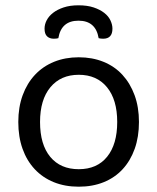

<svg xmlns="http://www.w3.org/2000/svg" viewBox="-20 -691 593 724"><path d="M504 -231Q504 -175 488 -130Q472 -85 442.5 -53Q413 -21 371 -4Q329 13 277 13Q225 13 183 -4Q141 -21 111 -53Q81 -85 65 -130Q49 -175 49 -231Q49 -287 65.5 -332Q82 -377 112 -409Q142 -441 184 -458Q226 -475 277 -475Q328 -475 370 -458Q412 -441 441.5 -409Q471 -377 487.5 -332Q504 -287 504 -231ZM277 -409Q209 -409 170 -362Q131 -315 131 -231Q131 -146 169.5 -99.5Q208 -53 277 -53Q346 -53 384 -100Q422 -147 422 -231Q422 -315 383.5 -362Q345 -409 277 -409ZM276 -613Q211 -613 200 -547Q196 -546 192 -545.5Q188 -545 183 -545Q167 -545 157.5 -554Q148 -563 148 -583Q148 -599 156 -614.5Q164 -630 180 -642.5Q196 -655 220 -663Q244 -671 276 -671Q309 -671 333 -663Q357 -655 373 -642.5Q389 -630 396.5 -614Q404 -598 404 -583Q404 -545 369 -545Q360 -545 352 -547Q341 -613 276 -613Z"/></svg>

Font: Baloo Bhai 2
Style: Regular
Weight: 400
Designer: Supriya Tembe, Noopur Datye and Ek Type
Foundry: Ek Type
Version: Version 1.640;PS 1.000;hotconv 16.6.51;makeotf.lib2.5.65220;